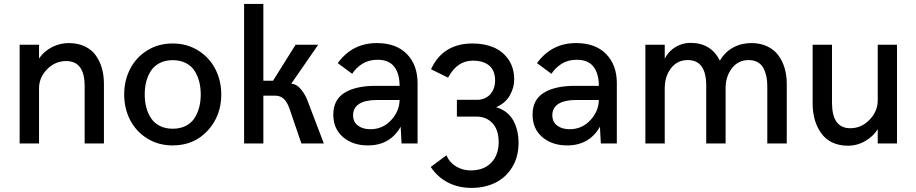

<svg xmlns="http://www.w3.org/2000/svg" viewBox="-20 -709 4526 949"><path d="M77.1 0V-487.8H172.9V-419.9Q198.2 -456.5 237.5 -476.3Q276.9 -496.1 319.8 -496.1Q365.2 -496.1 399.7 -479.5Q434.1 -462.9 454.1 -434.3Q474.1 -405.8 483.9 -370.8Q493.7 -335.9 493.7 -295.4V0H398.4V-283.7Q398.4 -407.2 307.1 -407.2Q252.4 -407.2 212.6 -366.5Q172.9 -325.7 172.9 -272V0Z M833.5 9.8Q763.2 9.8 708 -24.4Q652.8 -58.6 623.3 -115.7Q593.8 -172.9 593.8 -242.2Q593.8 -311 623.3 -368.4Q652.8 -425.8 708 -460Q763.2 -494.1 833.5 -494.1Q903.3 -494.1 958.7 -460Q1014.2 -425.8 1043.9 -368.4Q1073.7 -311 1073.7 -242.2Q1073.7 -136.2 1006.3 -63.2Q939 9.8 833.5 9.8ZM833.5 -72.8Q870.1 -72.8 897.5 -86.4Q924.8 -100.1 940.7 -124.3Q956.5 -148.4 964.4 -178Q972.2 -207.5 972.2 -242.2Q972.2 -276.9 964.4 -306.4Q956.5 -335.9 940.7 -360.1Q924.8 -384.3 897.5 -397.9Q870.1 -411.6 833.5 -411.6Q797.4 -411.6 770.3 -397.9Q743.2 -384.3 727.1 -360.4Q710.9 -336.4 703.1 -306.6Q695.3 -276.9 695.3 -242.2Q695.3 -207.5 703.1 -177.7Q710.9 -147.9 727.1 -124Q743.2 -100.1 770.3 -86.4Q797.4 -72.8 833.5 -72.8Z M1186.5 0V-689.5H1281.7V-310.1H1329.6L1440.9 -487.8H1552.7L1419.4 -294.9Q1443.8 -294.9 1464.8 -270.8Q1485.8 -246.6 1498 -216.8L1580.6 0H1469.7L1410.2 -173.8Q1398.9 -205.1 1382.3 -220.7Q1365.7 -236.3 1337.9 -236.3H1281.7V0Z M1798.3 9.8Q1724.1 9.8 1675.8 -31.2Q1627.4 -72.3 1627.4 -142.6Q1627.4 -215.8 1682.6 -250.2Q1737.8 -284.7 1835.9 -284.7H1955.1Q1955.1 -345.2 1928.5 -379.4Q1901.9 -413.6 1846.2 -413.6Q1802.7 -413.6 1771.2 -393.8Q1739.7 -374 1720.7 -344.2L1649.4 -397Q1721.2 -496.1 1842.8 -496.1Q1938 -496.1 1991 -442.1Q2043.9 -388.2 2043.9 -297.9V0H1964.8L1960.4 -82.5Q1907.7 9.8 1798.3 9.8ZM1810.5 -70.3Q1871.6 -70.3 1912.8 -114.7Q1954.1 -159.2 1955.1 -214.8H1843.3Q1785.6 -214.8 1755.4 -195.6Q1725.1 -176.3 1725.1 -139.6Q1725.1 -106.4 1749 -88.4Q1772.9 -70.3 1810.5 -70.3Z M2310.5 219.7Q2246.1 219.7 2194.6 193.4Q2143.1 167 2108.9 116.2L2186.5 58.6Q2201.7 94.2 2234.4 113.8Q2267.1 133.3 2307.1 133.3Q2371.1 133.3 2408 95.2Q2444.8 57.1 2444.8 -6.8Q2444.8 -66.4 2414.6 -99.6Q2384.3 -132.8 2333.5 -132.8H2238.3V-215.8H2346.2Q2385.3 -220.2 2406.2 -246.3Q2427.2 -272.5 2427.2 -310.1Q2427.2 -359.9 2398.4 -384.5Q2369.6 -409.2 2316.9 -409.2Q2239.3 -409.2 2194.8 -325.2L2110.4 -366.7Q2168.9 -494.1 2315.9 -494.1Q2374.5 -494.1 2420.2 -474.6Q2465.8 -455.1 2493.7 -414.1Q2521.5 -373 2521.5 -315.4Q2521.5 -275.4 2499.5 -236.8Q2477.5 -198.2 2432.1 -179.2Q2461.4 -170.9 2483.4 -153.3Q2505.4 -135.7 2518.1 -111.6Q2530.8 -87.4 2536.9 -60.3Q2543 -33.2 2543 -2.9Q2543 66.4 2511.5 117.7Q2480 168.9 2428 194.3Q2376 219.7 2310.5 219.7Z M2783.2 9.8Q2709 9.8 2660.6 -31.2Q2612.3 -72.3 2612.3 -142.6Q2612.3 -215.8 2667.5 -250.2Q2722.7 -284.7 2820.8 -284.7H2939.9Q2939.9 -345.2 2913.3 -379.4Q2886.7 -413.6 2831.1 -413.6Q2787.6 -413.6 2756.1 -393.8Q2724.6 -374 2705.6 -344.2L2634.3 -397Q2706.1 -496.1 2827.6 -496.1Q2922.9 -496.1 2975.8 -442.1Q3028.8 -388.2 3028.8 -297.9V0H2949.7L2945.3 -82.5Q2892.6 9.8 2783.2 9.8ZM2795.4 -70.3Q2856.4 -70.3 2897.7 -114.7Q2939 -159.2 2939.9 -214.8H2828.1Q2770.5 -214.8 2740.2 -195.6Q2710 -176.3 2710 -139.6Q2710 -106.4 2733.9 -88.4Q2757.8 -70.3 2795.4 -70.3Z M3169.9 0V-487.8H3265.6V-419.4Q3285.2 -456.5 3319.1 -476.8Q3353 -497.1 3392.6 -497.1Q3494.1 -497.1 3538.1 -409.2Q3563 -451.7 3603.5 -473.9Q3644 -496.1 3693.4 -496.1Q3738.8 -496.1 3773.2 -479.5Q3807.6 -462.9 3828.1 -434.3Q3848.6 -405.8 3858.6 -370.8Q3868.7 -335.9 3868.7 -295.4V0H3772.5V-283.7Q3772.5 -309.6 3768.1 -331.1Q3763.7 -352.5 3753.9 -371.6Q3744.1 -390.6 3725.3 -401.4Q3706.5 -412.1 3680.2 -412.1Q3628.4 -412.1 3597.4 -371.3Q3566.4 -330.6 3566.4 -272.9V0H3470.7V-285.6Q3470.7 -412.1 3379.4 -412.1Q3327.1 -412.1 3296.4 -371.3Q3265.6 -330.6 3265.6 -272.9V0Z M4170.9 11.2Q4134.3 11.2 4104.7 -0.2Q4075.2 -11.7 4055.4 -31.5Q4035.6 -51.3 4022.2 -78.4Q4008.8 -105.5 4002.7 -135.7Q3996.6 -166 3996.6 -199.2V-487.8H4092.3V-201.7Q4092.3 -75.2 4182.6 -75.2Q4237.3 -75.2 4277.8 -116.9Q4318.4 -158.7 4318.4 -212.9V-487.8H4413.6V0H4318.4V-70.3Q4296.9 -35.6 4257.1 -12.2Q4217.3 11.2 4170.9 11.2Z"/></svg>

Font: HK Grotesk Medium
Style: Regular
Weight: 500
Designer: Alfredo Marco Pradil and Stefan Peev
Foundry: Hanken Design Co.
Version: Version 1.045;PS 001.045;hotconv 1.0.88;makeotf.lib2.5.64775